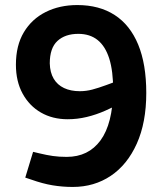

<svg xmlns="http://www.w3.org/2000/svg" viewBox="-20 -730 659 760"><path d="M286 -710Q373 -710 434 -670.5Q495 -631 527 -553.5Q559 -476 559 -362Q559 -245 521.5 -161.5Q484 -78 418.5 -34Q353 10 268 10Q227 10 188 3.5Q149 -3 104 -19L80 -27L111 -129L136 -123Q165 -116 189.5 -112.5Q214 -109 244 -109Q330 -109 378 -174.5Q426 -240 428 -372Q428 -449 412.5 -498Q397 -547 366.5 -571.5Q336 -596 290 -596Q238 -596 207.5 -568Q177 -540 177 -479Q178 -443 192.5 -418.5Q207 -394 233.5 -381.5Q260 -369 296 -369Q321 -369 345.5 -375.5Q370 -382 400 -393L446 -410L453 -318L397 -292Q361 -276 323.5 -267Q286 -258 248 -258Q188 -258 142 -284.5Q96 -311 69.5 -359.5Q43 -408 43 -474Q43 -550 74.5 -602.5Q106 -655 161 -682.5Q216 -710 286 -710Z"/></svg>

Font: REM Medium
Style: Regular
Weight: 500
Designer: Octavio Pardo
Foundry: Ashler Design
Version: Version 1.005;gftools[0.9.28]